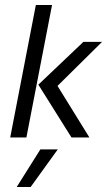

<svg xmlns="http://www.w3.org/2000/svg" viewBox="-20 -552 431 771"><path d="M21 0ZM86 0H21L124 -532H189ZM211 -207 339 0H267L134 -212L315 -384H390ZM103 199H47L142 48H212Z"/></svg>

Font: Cambay Devanagari
Style: Italic
Weight: 400
Italic angle: -11°
Designer: Pooja Saxena
Foundry: Pooja Saxena
Version: Version 1.018;PS 001.018;hotconv 1.0.70;makeotf.lib2.5.58329